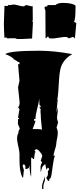

<svg xmlns="http://www.w3.org/2000/svg" viewBox="-20 -1066 538 1303"><path d="M471.2 -814 447.8 -806.2Q442.9 -806.2 439.7 -810.8Q436.5 -815.4 423.6 -815.4Q410.6 -815.4 378.7 -810.1Q346.7 -804.7 332.3 -804.7Q317.9 -804.7 311 -808.1Q311 -814.9 309.8 -816.2Q308.6 -817.4 302.7 -817.4Q301.3 -816.4 298.8 -813Q293.9 -806.2 289.1 -806.2L288.1 -994.1L281.2 -1014.2L289.6 -1022.9L296.9 -1021.5Q301.3 -1022 303.7 -1031.7H356Q372.6 -1046.4 407.2 -1046.4Q441.9 -1046.4 467.3 -1039.6Q492.7 -1032.7 492.7 -1024.4Q492.7 -920.4 481 -920.4Q491.7 -910.6 498 -910.6L488.3 -804.7L480 -814ZM44.4 -1031.2 72.8 -1035.2Q82.5 -1035.2 105.2 -1029.1Q127.9 -1022.9 137.5 -1022.9Q147 -1022.9 149.9 -1027.3Q152.8 -1031.7 157.2 -1031.7L196.3 -1022.9L201.7 -1024.4L202.6 -927.2Q200.2 -927.2 200.2 -925.3V-920.9Q200.2 -919.4 199.7 -918.5Q203.6 -918.5 203.6 -915.5L197.8 -804.7L128.9 -801.3H100.1Q90.3 -801.3 85 -806.2H39.6L37.6 -804.7Q33.2 -806.2 29.8 -806.2H27.3Q25.9 -812.5 20.5 -812.5L10.3 -808.1Q6.3 -871.6 6.3 -903.3L10.3 -1026.4L26.4 -1025.4Q32.7 -1025.4 33.9 -1026.4Q35.2 -1027.3 35.2 -1033.7Q38.1 -1031.2 44.4 -1031.2ZM294.9 138.7Q305.2 127 305.2 115.7V96.7L314.5 81.1L305.2 70.8L294.9 85.4L286.6 46.9Q269 63 266.8 67.4Q264.6 71.8 262.7 81.5Q260.7 91.3 256.3 104L254.9 70.8Q254.9 54.7 265.6 35.6L256.3 24.9L266.6 -6.3Q266.6 -17.1 251.2 -35.4Q235.8 -53.7 225.1 -53.7L210.9 -43.5H217.8L220.7 -31.7H216.8L210.9 13.7Q205.1 13.7 201.7 8.5Q198.2 3.4 191.4 3.4V133.8Q180.7 106.9 180.7 53.2Q179.2 68.8 172.9 75Q166.5 81.1 152.3 81.1V59.6L141.6 47.4L132.8 59.6L143.6 90.8L141.6 91.8L136.7 139.6L132.8 138.7Q112.3 101.6 112.3 21V-22.5Q112.3 -37.1 104 -73.7Q95.7 -110.4 95.7 -124.5Q95.7 -138.7 99.6 -151.9Q103.5 -165 110.4 -167H102.5L114.3 -193.4L101.6 -224.6L102.5 -257.8H112.3L102.5 -269L112.3 -325.7L102.5 -336.9Q113.3 -347.7 113.3 -371.1L102.5 -473.1L112.3 -517.6L102.5 -630.4H112.3V-642.6Q105.5 -642.6 91.6 -653.1Q77.6 -663.6 69.3 -665H74.2Q57.6 -683.6 15.6 -698.7Q45.9 -721.7 248.5 -721.7Q346.7 -721.7 470.7 -698.7Q401.9 -659.7 388.7 -591.8Q382.3 -559.1 380.9 -528.3Q375.5 -417 367.7 -383.3L372.1 -392.1Q371.6 -381.8 367.7 -350.6Q363.8 -319.3 363.8 -302.7Q363.8 -303.7 367.9 -319.6Q372.1 -335.4 372.1 -343.8V-312.5Q372.1 -312.5 366.7 -268.1Q366.7 -255.9 372.1 -235.8V-264.2L374 -235.8Q374 -231.4 363.8 -200.7Q372.1 -182.1 372.1 -164.8Q372.1 -147.5 366.9 -123.5Q361.8 -99.6 361.8 -88.4Q361.8 -77.1 352.5 -49.8Q343.3 -22.5 343.3 -9.3H353Q344.2 11.2 339.1 52.2Q334 93.3 329.3 120.8Q324.7 148.4 314.5 148.4V160.6L306.2 161.6L294.9 143.6ZM256.3 -348.6 252.4 -347.7Q246.6 -347.7 246.6 -379.4V-397Q244.6 -375.5 232.7 -329.6Q220.7 -283.7 220.7 -257.8L210.9 -258.3V-246.6H220.7Q220.7 -239.7 211.7 -217.3Q202.6 -194.8 201.2 -189.9H237.8Q261.2 -189.9 265.1 -184.1Q264.2 -195.8 261.7 -217.8Q256.3 -266.1 256.3 -291.5H257.8Q254.9 -292.5 254.9 -306.9Q254.9 -321.3 256.3 -325.7L246.6 -336.9L256.3 -339.8ZM284.7 160.6Q271.5 188 274.9 216.3H265.6V194.8Q265.6 183.6 274.4 160.9Q283.2 138.2 284.7 129.4ZM363.8 -376V-371.1H368.2Q366.2 -371.1 363.8 -376ZM256.3 -6.3V-9.3H257.8Q256.3 -9.3 256.3 -6.3Z"/></svg>

Font: Butcherman Caps
Style: Regular
Weight: 400
Version: Version 001.003